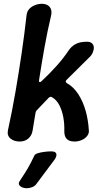

<svg xmlns="http://www.w3.org/2000/svg" viewBox="-20 -733 546 1012"><path d="M84 13Q54 13 35 -3Q16 -19 22 -47Q44 -147 61.5 -248.5Q79 -350 94 -452Q109 -554 120 -653Q122 -672 133.5 -685Q145 -698 163.5 -705.5Q182 -713 200 -713Q228 -713 241.5 -697Q255 -681 250 -654Q230 -570 214.5 -483Q199 -396 186 -312Q184 -302 188.5 -300.5Q193 -299 200 -306Q243 -346 279.5 -387Q316 -428 343 -469Q357 -489 379 -501Q401 -513 439 -513Q456 -513 465 -504.5Q474 -496 474.5 -483Q475 -470 468.5 -455Q462 -440 447 -427L332 -313Q321 -303 332 -295Q368 -275 393 -236Q418 -197 431.5 -148.5Q445 -100 448 -50Q451 -31 439.5 -16.5Q428 -2 410 5.5Q392 13 373 13Q344 13 331 -1.5Q318 -16 319 -44Q320 -81 313.5 -116Q307 -151 292.5 -179Q278 -207 255 -220Q246 -227 236 -217L175 -153Q171 -149 169.5 -145.5Q168 -142 167 -137L152 -46Q148 -19 129.5 -3Q111 13 84 13ZM170 239Q163 248 149.5 253.5Q136 259 122 259H118Q108 259 97 254.5Q86 250 81 241.5Q76 233 84 221Q110 182 126.5 154Q143 126 161 87Q165 79 179.5 74.5Q194 70 213 67.5Q232 65 246 65H253Q266 65 272 70.5Q278 76 277.5 85Q277 94 270 105Q241 143 220 172Q199 201 170 239Z"/></svg>

Font: Winky Sans Medium
Style: Italic
Weight: 500
Italic angle: -8.97852°
Designer: Simon Atzbach
Foundry: typofactur
Version: Version 1.205